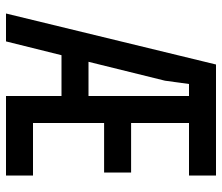

<svg xmlns="http://www.w3.org/2000/svg" viewBox="-70 -670 740 640"><g transform="rotate(90 300.0 -350.0)"><path d="M565 -610H390V-417H555V-327H390V-90H565V0H300V-185H164L118 0H25L195 -700H565ZM300 -275V-610H260L249 -530L186 -275Z"/></g></svg>

Font: Fliege Mono Thin
Style: Regular
Weight: 100
Version: Version 0.020;Glyphs 3.3 (3306)